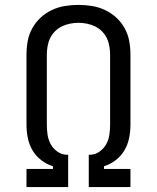

<svg xmlns="http://www.w3.org/2000/svg" viewBox="-20 -763 640 783"><path d="M88 0V-74H196V-85Q170 -93 148 -110Q126 -127 112.5 -150Q99 -173 93.5 -200Q88 -227 88 -254V-540Q88 -568 93 -595.5Q98 -623 111.5 -647.5Q125 -672 145.5 -691Q166 -710 191.5 -722Q217 -734 244.5 -738.5Q272 -743 300 -743Q328 -743 355.5 -738.5Q383 -734 408.5 -722Q434 -710 454.5 -691Q475 -672 488.5 -647.5Q502 -623 507 -595.5Q512 -568 512 -540V-254Q512 -227 506.5 -200Q501 -173 487.5 -150Q474 -127 452 -110Q430 -93 404 -85V-74H512V0H342V-132H350Q370 -133 387 -145.5Q404 -158 413.5 -175.5Q423 -193 426 -213.5Q429 -234 429 -254V-540Q429 -557 426 -574.5Q423 -592 415.5 -607.5Q408 -623 395.5 -635.5Q383 -648 367.5 -655.5Q352 -663 334.5 -666.5Q317 -670 300 -670Q283 -670 265.5 -666.5Q248 -663 232.5 -655.5Q217 -648 204.5 -635.5Q192 -623 184.5 -607.5Q177 -592 174 -574.5Q171 -557 171 -540V-254Q171 -234 174 -213.5Q177 -193 186.5 -175.5Q196 -158 213 -145.5Q230 -133 250 -132H258V0Z"/></svg>

Font: Zed Mono Extended
Style: Regular
Weight: 400
Width: 7
Monospace: yes
Designer: Belleve Invis
Foundry: Belleve Invis
Version: Version 1.0.0; ttfautohint (v1.8.4)